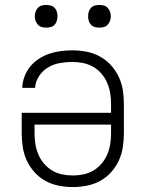

<svg xmlns="http://www.w3.org/2000/svg" viewBox="-20 -746 590 778"><path d="M275 12Q247 12 218.5 6.5Q190 1 165 -12.5Q140 -26 120.5 -47.5Q101 -69 89 -94.5Q77 -120 72.5 -148.5Q68 -177 68 -205V-289H430V-325Q430 -347 426.5 -368.5Q423 -390 414.5 -410Q406 -430 391.5 -447Q377 -464 358 -475Q339 -486 317 -490.5Q295 -495 274 -495Q248 -495 222.5 -490.5Q197 -486 175 -473Q153 -460 138.5 -438Q124 -416 122 -390H70Q71 -414 79.5 -436.5Q88 -459 103 -477Q118 -495 138 -508Q158 -521 180.5 -528.5Q203 -536 226.5 -539Q250 -542 274 -542Q302 -542 330.5 -536.5Q359 -531 384 -517.5Q409 -504 428.5 -483Q448 -462 460.5 -436Q473 -410 477.5 -382Q482 -354 482 -325V-205Q482 -177 477.5 -148.5Q473 -120 461 -94.5Q449 -69 429.5 -47.5Q410 -26 385 -12.5Q360 1 331.5 6.5Q303 12 275 12ZM275 -35Q297 -35 318.5 -39.5Q340 -44 358.5 -55Q377 -66 391.5 -83Q406 -100 414.5 -120Q423 -140 426.5 -161.5Q430 -183 430 -205V-241H120V-205Q120 -183 123.5 -161.5Q127 -140 135.5 -120Q144 -100 158.5 -83Q173 -66 191.5 -55Q210 -44 231.5 -39.5Q253 -35 275 -35ZM383 -634Q373 -634 364 -636.5Q355 -639 348.5 -646Q342 -653 339.5 -662Q337 -671 337 -680Q337 -689 339.5 -698Q342 -707 348.5 -714Q355 -721 364 -723.5Q373 -726 383 -726Q392 -726 401 -723.5Q410 -721 416.5 -714Q423 -707 426 -698Q429 -689 429 -680Q429 -671 426 -662Q423 -653 416.5 -646Q410 -639 401 -636.5Q392 -634 383 -634ZM167 -634Q158 -634 149 -636.5Q140 -639 133.5 -646Q127 -653 124 -662Q121 -671 121 -680Q121 -689 124 -698Q127 -707 133.5 -714Q140 -721 149 -723.5Q158 -726 167 -726Q177 -726 186 -723.5Q195 -721 201.5 -714Q208 -707 210.5 -698Q213 -689 213 -680Q213 -671 210.5 -662Q208 -653 201.5 -646Q195 -639 186 -636.5Q177 -634 167 -634Z"/></svg>

Font: Lode Dark Term
Style: Regular
Weight: 400
Monospace: yes
Designer: Belleve Invis
Foundry: Belleve Invis
Version: Version 29.2.0